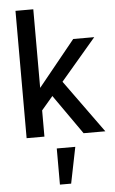

<svg xmlns="http://www.w3.org/2000/svg" viewBox="-64 -757 643 1074"><g transform="rotate(-5 257.5 -220.0)"><path d="M158 -139V-265L373 -530H491ZM65 0V-715H165V0ZM385 0 218 -238 283 -310 507 0ZM228 275V72H332L291 275Z"/></g></svg>

Font: Radio Canada Big
Style: Regular
Weight: 400
Designer: Étienne Aubert Bonn
Foundry: Coppers and Brasses
Version: Version 1.001